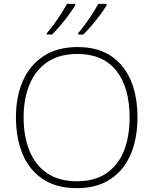

<svg xmlns="http://www.w3.org/2000/svg" viewBox="-20 -970 799 1000"><path d="M696 -358Q696 -250 661 -167Q626 -84 555.5 -37Q485 10 379 10Q274 10 203.5 -37Q133 -84 98 -167Q63 -250 63 -359Q63 -467 99.5 -549.5Q136 -632 208 -678.5Q280 -725 384 -725Q534 -725 615 -627.5Q696 -530 696 -358ZM103 -359Q103 -261 133 -186Q163 -111 224.5 -68.5Q286 -26 380 -26Q474 -26 535 -68Q596 -110 625.5 -184.5Q655 -259 655 -358Q655 -515 585.5 -602Q516 -689 384 -689Q289 -689 227 -647Q165 -605 134 -530.5Q103 -456 103 -359ZM535 -942Q522 -920 501.5 -892.5Q481 -865 458 -838Q435 -811 414 -790H387V-797Q404 -817 424 -844Q444 -871 462 -899.5Q480 -928 492 -950H535ZM372 -942Q358 -920 338 -892.5Q318 -865 295 -838Q272 -811 251 -790H224V-797Q241 -817 261 -844Q281 -871 299 -899.5Q317 -928 329 -950H372Z"/></svg>

Font: Noto Sans Arabic UI XLt
Style: Regular
Weight: 200
Designer: Monotype Design Team, Nadine Chahine and Nizar Qandah
Foundry: Monotype Imaging Inc.
Version: Version 2.010; ttfautohint (v1.8.4.7-5d5b)